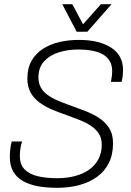

<svg xmlns="http://www.w3.org/2000/svg" viewBox="-20 -888 629 919"><path d="M254 11Q204 11 162.5 3.5Q121 -4 90.5 -21Q60 -38 43.5 -66.5Q27 -95 27 -137Q27 -152 29 -172Q31 -192 36 -211H86Q81 -197 78 -179Q75 -161 75 -142Q75 -100 98 -77Q121 -54 161 -44.5Q201 -35 254 -35Q300 -35 339.5 -45.5Q379 -56 407.5 -76.5Q436 -97 451.5 -127Q467 -157 467 -196Q467 -227 453 -248.5Q439 -270 415 -286Q391 -302 361 -313.5Q331 -325 299 -337Q264 -349 230.5 -363Q197 -377 170 -396.5Q143 -416 127 -444Q111 -472 111 -512Q111 -562 131 -597Q151 -632 186 -654.5Q221 -677 265 -687Q309 -697 358 -697Q407 -697 445.5 -687.5Q484 -678 512 -660Q540 -642 554.5 -615Q569 -588 569 -552Q569 -540 567.5 -526.5Q566 -513 562 -496H511Q514 -513 515.5 -525Q517 -537 517 -547Q517 -600 476 -625.5Q435 -651 353 -651Q305 -651 261.5 -637.5Q218 -624 191 -594.5Q164 -565 164 -518Q164 -490 175 -470Q186 -450 206 -435Q226 -420 251 -409Q276 -398 304 -388Q341 -374 379.5 -360Q418 -346 450 -326Q482 -306 501.5 -276.5Q521 -247 521 -202Q521 -148 501 -108Q481 -68 444.5 -41.5Q408 -15 359 -2Q310 11 254 11ZM514 -868 398 -736H347L278 -868H326L388 -752H360L463 -868Z"/></svg>

Font: Archivo SemiCondensed Thin
Style: Italic
Weight: 250
Width: 4
Italic angle: -10°
Designer: Hector Gatti
Foundry: Omnibus-Type
Version: Version 2.001